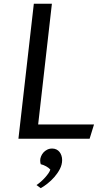

<svg xmlns="http://www.w3.org/2000/svg" viewBox="-20 -735 577 1017"><path d="M77.6 0 159.2 -715.3H254.9L182.1 -75.7H478L454.6 0ZM173.3 245.1Q184.6 237.8 196.5 227.3Q208.5 216.8 218.8 205.3Q229 193.8 236.6 182.9Q244.1 171.9 246.6 163.1Q242.7 158.7 237.1 154.3Q231.4 149.9 224.4 146Q217.3 142.1 210 139.2Q202.6 136.2 195.8 134.8Q194.3 130.9 193.6 125Q192.9 119.1 192.9 114.3Q192.9 104.5 197.3 93.5Q201.7 82.5 209.7 73.2Q217.8 64 229.7 57.9Q241.7 51.8 256.3 51.8Q268.6 51.8 278.6 56.6Q288.6 61.5 295.2 69.8Q301.8 78.1 305.4 89.1Q309.1 100.1 309.1 112.8Q309.1 136.7 297.4 159.7Q285.6 182.6 268.3 202.4Q251 222.2 231.4 237.5Q211.9 252.9 195.8 261.7Z"/></svg>

Font: Proza Libre
Style: Italic
Weight: 400
Designer: Jasper de Waard
Foundry: Jasper de Waard
Version: Version 1.000; ttfautohint (v1.4.1.8-43bc)